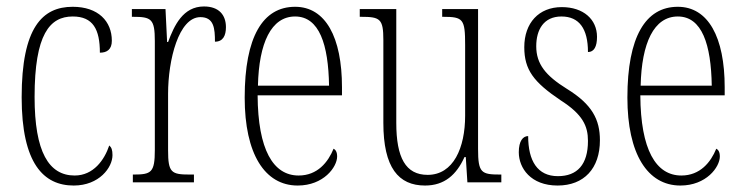

<svg xmlns="http://www.w3.org/2000/svg" viewBox="-20 -564 2304 594"><path d="M208 10C287 10 328 -46 328 -84C328 -100 325 -108 318 -114C303 -69 269 -21 211 -21C131 -21 87 -94 87 -264C87 -458 134 -513 205 -513C268 -513 289 -473 289 -401C311 -401 326 -411 326 -438C326 -498 284 -543 205 -543C111 -543 47 -479 47 -263C47 -58 115 10 208 10Z M391 0H580V-24H567C510 -24 500 -30 500 -99V-274C500 -379 533 -511 600 -511C642 -511 645 -476 645 -435C670 -435 679 -454 679 -480C679 -517 658 -544 611 -544C546 -544 519 -485 500 -434H497L492 -536H388V-512H391C448 -512 459 -506 459 -437V-100C459 -30 448 -24 393 -24H391Z M901 10C981 10 1023 -47 1023 -80C1023 -94 1018 -101 1012 -104C995 -62 962 -21 904 -21C825 -21 778 -101 777 -269H1038V-294C1038 -449 987 -543 893 -543C793 -543 737 -450 737 -262C737 -88 799 10 901 10ZM998 -299H778C781 -431 819 -513 893 -513C968 -513 996 -426 998 -299Z M1295 10C1355 10 1392 -23 1417 -78H1421L1426 0H1531V-24H1528C1469 -24 1459 -29 1459 -103V-536H1348V-512H1351C1413 -512 1419 -505 1419 -425V-206C1419 -107 1383 -23 1303 -23C1235 -23 1206 -76 1206 -184V-536H1093V-512H1097C1156 -512 1166 -506 1166 -440V-184C1166 -45 1213 10 1295 10Z M1705 10C1787 10 1836 -43 1836 -130C1836 -194 1812 -241 1734 -289C1668 -330 1639 -366 1639 -421C1639 -472 1662 -513 1717 -513C1772 -513 1799 -475 1799 -403C1818 -403 1827 -420 1827 -450C1827 -504 1785 -542 1718 -542C1647 -542 1602 -493 1602 -418C1602 -348 1631 -310 1714 -254C1783 -210 1799 -174 1799 -128C1799 -55 1766 -19 1706 -19C1643 -19 1614 -66 1614 -143C1598 -143 1585 -128 1585 -93C1585 -44 1622 10 1705 10Z M2085 10C2165 10 2207 -47 2207 -80C2207 -94 2202 -101 2196 -104C2179 -62 2146 -21 2088 -21C2009 -21 1962 -101 1961 -269H2222V-294C2222 -449 2171 -543 2077 -543C1977 -543 1921 -450 1921 -262C1921 -88 1983 10 2085 10ZM2182 -299H1962C1965 -431 2003 -513 2077 -513C2152 -513 2180 -426 2182 -299Z"/></svg>

Font: Noto Serif Tamil ExtraCondensed ExtraLight
Style: Regular
Weight: 200
Width: 2
Designer: Indian Type Foundry, Tom Grace, and the Monotype Design Team
Foundry: Monotype Imaging Inc.
Version: Version 2.004